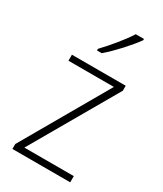

<svg xmlns="http://www.w3.org/2000/svg" viewBox="-193 -889 774 912"><g transform="rotate(30 194.5 -433.5)"><path d="M316 -809V-816H271C242 -770 192 -710 150 -666V-657H176C223 -697 284 -764 316 -809ZM353 -51V-85H82L352 -553V-580H57V-547H306L36 -78V-51Z"/></g></svg>

Font: Noto Sans Tamil UI SemiCondensed ExtraLight
Style: Regular
Weight: 200
Width: 4
Designer: Jelle Bosma - Monotype Design Team
Foundry: Monotype Imaging Inc.
Version: Version 2.004